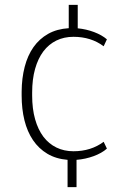

<svg xmlns="http://www.w3.org/2000/svg" viewBox="-20 -746 491 784"><path d="M255.9 -93.3Q208.5 -97.2 173.3 -118.2Q138.2 -139.2 114.7 -173.8Q91.3 -208.5 79.8 -254.9Q68.4 -301.3 68.4 -356V-372.1Q68.8 -426.8 80.8 -473.1Q92.8 -519.5 116.7 -553.5Q140.6 -587.4 176.5 -607.7Q212.4 -627.9 260.7 -630.9V-726.1H297.4V-630.4Q332.5 -627 364.3 -615Q396 -603 416.5 -585.4L403.3 -557.1Q351.6 -595.7 279.8 -595.7Q241.7 -595.7 210.4 -580.6Q179.2 -565.4 157.2 -536.4Q135.3 -507.3 123.3 -464.8Q111.3 -422.4 111.3 -368.2V-356Q111.3 -301.8 123.3 -259.3Q135.3 -216.8 157.2 -187.7Q179.2 -158.7 210.4 -143.6Q241.7 -128.4 279.8 -128.4Q351.6 -128.4 403.3 -167L416.5 -139.2Q406.2 -129.9 392.3 -122.1Q378.4 -114.3 362.3 -108.4Q346.2 -102.5 328.4 -98.6Q310.5 -94.7 292.5 -93.3V18.1H255.9Z"/></svg>

Font: Ufes Sans Thin
Style: Regular
Weight: 100
Designer: Ricardo Esteves & Thais Bronze
Foundry: ProDesignUfes - Ricardo Esteves, Thais Bronze (This is a derivative work, based on Roboto family, by Christian Robertson
Version: Version 2.0